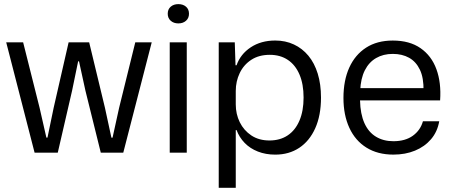

<svg xmlns="http://www.w3.org/2000/svg" viewBox="-20 -726 2152 913"><path d="M144.5 0 9.5 -524.8H90L168.2 -213.7L200.5 -71.8H205.8L235.2 -213.7L306.3 -524.8H404L479 -213.7L509.8 -71.3H515.2L546.5 -213.7L623.3 -524.8H701.5L566.2 0H459.3L386.2 -295L355.8 -434.2H351.5L322.8 -295L254.7 0Z M787.1 0V-524.7H868.1V0ZM828.1 -614.7Q806 -614.7 791.8 -627.3Q777.6 -639.9 777.6 -660.6Q777.6 -682 791.8 -694.2Q806 -706.4 828.1 -706.4Q850.3 -706.4 864.5 -694.2Q878.7 -682 878.7 -660.6Q878.7 -639.9 864.5 -627.3Q850.3 -614.7 828.1 -614.7Z M1020.1 167V-524.7H1096.4L1099.9 -415.7H1104.9Q1123.4 -468.6 1172.2 -500.9Q1221 -533.3 1288.9 -533.3Q1337.4 -533.3 1377.4 -514.6Q1417.4 -496 1446.4 -461.1Q1475.4 -426.1 1490.9 -375.8Q1506.4 -325.4 1506.4 -262Q1506.4 -177.3 1479.1 -116.3Q1451.7 -55.3 1402.9 -23Q1354.1 9.3 1288.9 9.3Q1243.6 9.3 1206.4 -5.3Q1169.1 -19.9 1143.4 -46.4Q1117.7 -73 1104.9 -107.6H1101.1V167ZM1261.4 -58Q1311.7 -58 1348 -82.2Q1384.3 -106.4 1403.9 -152.4Q1423.6 -198.3 1423.6 -262Q1423.6 -326 1404.2 -371.4Q1384.9 -416.9 1348.9 -441.1Q1312.9 -465.3 1262.9 -465.3Q1211.1 -465.3 1174.9 -441.6Q1138.7 -417.9 1119.9 -378.5Q1101.1 -339.1 1101.1 -293.6V-229.7Q1101.1 -183.6 1120.2 -144.7Q1139.3 -105.9 1175.2 -81.9Q1211.1 -58 1261.4 -58Z M1850.7 9.2Q1775.8 9.2 1722.5 -24.1Q1669.2 -57.3 1641.2 -118.2Q1613.2 -179 1613.2 -260.3Q1613.2 -343.5 1640.9 -404.7Q1668.7 -465.8 1721 -499.5Q1773.3 -533.2 1847.8 -533.2Q1927.7 -533.2 1979.8 -496.9Q2032 -460.7 2055.3 -396.7Q2078.7 -332.7 2072.8 -248.7H1692Q1693.5 -183.7 1712.9 -140.5Q1732.3 -97.3 1767.9 -75.9Q1803.5 -54.5 1850.7 -54.5Q1907 -54.5 1943.1 -80.5Q1979.2 -106.5 1991.2 -149.5H2068.7Q2060 -99.5 2029.7 -64Q1999.3 -28.5 1953.4 -9.7Q1907.5 9.2 1850.7 9.2ZM1692.8 -295 1684.3 -306.8H2002.7L1994 -293.5Q1995.2 -355.7 1976.8 -394.3Q1958.5 -432.8 1925.3 -451.3Q1892.2 -469.7 1847.8 -469.7Q1802.5 -469.7 1768.4 -449.9Q1734.3 -430.2 1714.7 -391.4Q1695.2 -352.7 1692.8 -295Z"/></svg>

Font: Mona Sans ExtraLight
Style: Regular
Weight: 200
Designer: Deni Anggara
Foundry: GitHub
Version: Version 2.000